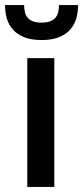

<svg xmlns="http://www.w3.org/2000/svg" viewBox="-38 -740 329 760"><path d="M177 -510V0H70V-510ZM126.5 -581.5Q86 -581.5 58.2 -592.5Q30.5 -603.5 13.5 -622.5Q-3.5 -641.5 -10.8 -666.5Q-18 -691.5 -18 -720H57.5Q57.5 -704 60.8 -691.2Q64 -678.5 71.8 -669.5Q79.5 -660.5 92.8 -655.5Q106 -650.5 126.5 -650.5Q146.5 -650.5 160 -655.5Q173.5 -660.5 181.2 -669.5Q189 -678.5 192.2 -691.2Q195.5 -704 195.5 -720H271Q271 -691.5 263.8 -666.5Q256.5 -641.5 239.5 -622.5Q222.5 -603.5 194.8 -592.5Q167 -581.5 126.5 -581.5Z"/></svg>

Font: Lato SemiBold
Style: Regular
Weight: 600
Designer: Lukasz Dziedzic with Adam Twardoch and Botio Nikoltchev
Foundry: tyPoland Lukasz Dziedzic
Version: Version 2.015; 2015-08-06; http://www.latofonts.com/